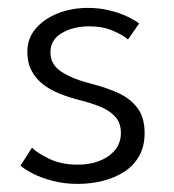

<svg xmlns="http://www.w3.org/2000/svg" viewBox="-20 -442 430 474"><path d="M197 -422.5Q225.5 -422.5 250.8 -416.2Q276 -410 295 -400.8Q314 -391.5 323.5 -384L296 -344.5Q285.5 -354.5 259.5 -365.8Q233.5 -377 201 -377Q161 -377 132.8 -360.5Q104.5 -344 104.5 -312.5Q104.5 -282 133 -264Q161.5 -246 208 -234.5Q243.5 -225.5 272.8 -212Q302 -198.5 319.5 -175.2Q337 -152 337 -113.5Q337 -80.5 323.5 -56.8Q310 -33 286.8 -18Q263.5 -3 234 4.5Q204.5 12 172 12Q138.5 12 110 4.5Q81.5 -3 61.2 -13.5Q41 -24 30.5 -33L59 -77.5Q72 -64 101.8 -49.8Q131.5 -35.5 171.5 -35.5Q218 -35.5 248.2 -57Q278.5 -78.5 278.5 -113.5Q278.5 -139 264 -154.5Q249.5 -170 226 -179.2Q202.5 -188.5 176 -195Q150.5 -201.5 127.2 -210.8Q104 -220 86 -234Q68 -248 57.8 -267.8Q47.5 -287.5 47.5 -314Q47.5 -347 68 -371.2Q88.5 -395.5 122.8 -409Q157 -422.5 197 -422.5Z"/></svg>

Font: League Spartan Thin Light
Style: Regular
Weight: 300
Version: Version 2.002